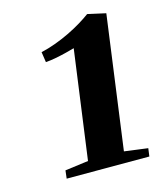

<svg xmlns="http://www.w3.org/2000/svg" viewBox="-81 -961 494 599"><g transform="rotate(-15 166.0 -662.0)"><path d="M64.5 -448.5 140 -458.5 188 -810Q178 -807 161.2 -802.8Q144.5 -798.5 126 -795Q107.5 -791.5 93 -790.5L88 -824Q110.5 -829 134.5 -837.8Q158.5 -846.5 181.2 -857.5Q204 -868.5 223.2 -880.2Q242.5 -892 256 -902L314.5 -889L256 -458.5L332 -448.5L328.5 -422.5H61.5Z"/></g></svg>

Font: Merriweather 96pt ExtraBold
Style: Italic
Weight: 800
Italic angle: -7.8°
Version: Version 2.101